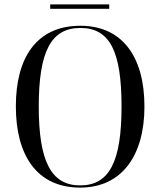

<svg xmlns="http://www.w3.org/2000/svg" viewBox="-20 -842 729 872"><path d="M208 -802H476V-822H208ZM344 10C532 10 636 -134 636 -358C636 -586 534 -725 345 -725C148 -725 52 -583 52 -359C52 -137 147 10 344 10ZM344 0C213 0 156 -108 156 -358C156 -609 212 -715 345 -715C479 -715 532 -609 532 -358C532 -107 476 0 344 0Z"/></svg>

Font: Noto Serif Display SemiCondensed
Style: Regular
Weight: 400
Width: 4
Designer: Monotype Design Team
Foundry: Monotype Imaging Inc.
Version: Version 2.009